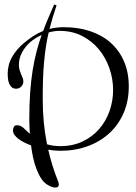

<svg xmlns="http://www.w3.org/2000/svg" viewBox="-20 -675 616 867"><path d="M245.6 158.2Q245.6 171.9 230.5 171.9Q220.7 171.9 211.9 168.2Q203.1 164.6 195.8 160.2Q179.2 150.9 166.7 132.1Q154.3 113.3 145 89.1Q135.7 64.9 129.6 37.1Q123.5 9.3 120.1 -18.6Q105.5 -23.9 91.1 -31Q76.7 -38.1 64.9 -46.6Q53.2 -55.2 45.9 -65.2Q38.6 -75.2 38.6 -86.4Q38.6 -95.2 42.7 -102.3Q46.9 -109.4 56.6 -109.4Q72.3 -109.4 85.4 -97.9Q98.6 -86.4 114.7 -70.8Q113.3 -91.3 112.8 -108.9Q112.3 -126.5 112.3 -139.6Q112.3 -204.6 116.2 -258.1Q120.1 -311.5 127.4 -357.2Q134.8 -402.8 145 -441.9Q155.3 -481 168 -517.1Q147 -507.8 128.4 -494.1Q109.9 -480.5 95.9 -463.1Q82 -445.8 73.7 -425.5Q65.4 -405.3 65.4 -382.3Q65.4 -369.1 68.6 -358.6Q71.8 -348.1 75.4 -339.4Q79.1 -330.6 82.3 -323Q85.4 -315.4 85.4 -307.6Q85.4 -293.5 75.9 -283.9Q66.4 -274.4 52.7 -274.4Q40 -274.4 32.7 -281.2Q25.4 -288.1 21.2 -298.3Q17.1 -308.6 15.9 -320.1Q14.6 -331.5 14.6 -340.3Q14.6 -383.3 34.9 -418.2Q55.2 -453.1 87.9 -480.5Q109.4 -498.5 130.4 -512.2Q151.4 -525.9 174.8 -535.2Q186 -565.4 198.5 -594.7Q210.9 -624 224.6 -654.8L235.4 -650.9Q225.6 -622.1 218 -596.2Q210.4 -570.3 203.6 -544.4Q219.2 -548.3 235.4 -550.3Q251.5 -552.2 269.5 -552.2Q333 -552.2 386.7 -534.4Q440.4 -516.6 479.2 -482.4Q518.1 -448.2 539.8 -398.4Q561.5 -348.6 561.5 -284.7Q561.5 -218.8 538.3 -165Q515.1 -111.3 473.9 -73.5Q432.6 -35.6 376 -14.9Q319.3 5.9 252.4 5.9Q238.8 5.9 225.1 4.6Q211.4 3.4 197.8 1Q213.9 72.3 241.7 142.1Q243.2 146 244.4 150.1Q245.6 154.3 245.6 158.2ZM249.5 -535.6Q224.6 -535.6 199.7 -528.3Q192.4 -497.6 187.5 -465.3Q182.6 -433.1 179.2 -396.5Q175.8 -359.9 174.3 -317.9Q172.9 -275.9 172.9 -225.1Q172.9 -120.6 192.4 -23.4Q205.1 -19.5 220 -17.3Q234.9 -15.1 252.4 -15.1Q308.1 -15.1 352.3 -35.9Q396.5 -56.6 427.2 -91.8Q458 -127 474.4 -172.9Q490.7 -218.8 490.7 -269Q490.7 -318.8 474.1 -366.7Q457.5 -414.6 426.5 -452.1Q395.5 -489.7 350.6 -512.7Q305.7 -535.6 249.5 -535.6Z"/></svg>

Font: Montez
Style: Regular
Weight: 400
Designer: Astigmatic (AOETI)
Foundry: Astigmatic (AOETI)
Version: Version 1.001